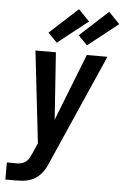

<svg xmlns="http://www.w3.org/2000/svg" viewBox="-64 -1032 695 1076"><g transform="rotate(5 284.0 -493.5)"><path d="M8 0V-96H66Q79 -96 92 -99.5Q105 -103 116 -112Q127 -121 133.5 -133.5Q140 -146 146 -159L172 -218L113 -735H228L254 -358L402 -735H518L247 -120Q240 -102 230.5 -84.5Q221 -67 207.5 -51.5Q194 -36 177 -25Q160 -14 141 -8.5Q122 -3 103 -1.5Q84 0 66 0ZM398 -789 347 -841 506 -987 568 -923ZM228 -789 177 -841 336 -987 398 -923Z"/></g></svg>

Font: Iosevka SS04 Oblique
Style: Bold
Weight: 700
Italic angle: -9°
Monospace: yes
Designer: Belleve Invis
Foundry: Belleve Invis
Version: Version 19.0.0; ttfautohint (v1.8.4)